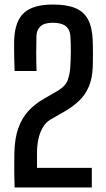

<svg xmlns="http://www.w3.org/2000/svg" viewBox="-20 -828 466 848"><path d="M44.5 0Q44 -19 43.8 -31Q43.5 -43 43.2 -52.8Q43 -62.5 43 -74.5Q43 -86.5 43 -105.2Q43 -124 43.5 -154.5Q45 -217 60.8 -261.8Q76.5 -306.5 105.5 -338Q134.5 -369.5 174.5 -392L234 -426.5Q270.5 -448 279.8 -476.2Q289 -504.5 290.5 -532.5Q292.5 -564.5 292.8 -599.8Q293 -635 291 -667.5Q289 -698.5 269.8 -713Q250.5 -727.5 213.5 -727.5Q176 -727.5 159 -712Q142 -696.5 141 -670Q140 -633.5 140 -594.5Q140 -555.5 141.5 -514.5H44.5Q43.5 -542.5 43 -565.5Q42.5 -588.5 42.2 -609Q42 -629.5 42.5 -651.5Q46 -735.5 86.5 -771.8Q127 -808 214 -808Q275 -808 312.8 -792.2Q350.5 -776.5 368.8 -742Q387 -707.5 389.5 -651Q390 -639 390.2 -622.8Q390.5 -606.5 390.5 -589.2Q390.5 -572 390.2 -556.5Q390 -541 389.5 -530.5Q387.5 -481.5 372.5 -446Q357.5 -410.5 331.2 -384.8Q305 -359 269 -338L204 -300.5Q182 -288 168.5 -264.2Q155 -240.5 149.2 -212Q143.5 -183.5 143.5 -154.5V-86.5H385.5V0Z"/></svg>

Font: Big Shoulders Text Thin SemiBold
Style: Regular
Weight: 600
Version: Version 2.002